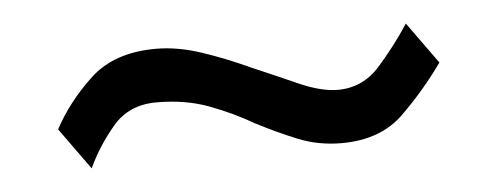

<svg xmlns="http://www.w3.org/2000/svg" viewBox="-27 -368 594 230"><g transform="rotate(-5 270.5 -253.0)"><path d="M76 -183 40 -233Q57 -265 86 -292Q115 -319 165 -319Q191 -319 219.5 -309.5Q248 -300 276 -287Q304 -275 331 -263Q358 -251 378 -251Q408 -251 428.5 -274Q449 -297 466 -323L502 -273Q480 -242 452 -214.5Q424 -187 377 -187Q349 -187 324.5 -197Q300 -207 275 -220Q251 -234 223 -244.5Q195 -255 160 -255Q127 -255 107.5 -232Q88 -209 76 -183Z"/></g></svg>

Font: Belleza
Style: Regular
Weight: 400
Designer: Eduardo Rodriguez Tunni
Foundry: Eduardo Rodriguez Tunni
Version: Version 1.003; ttfautohint (v1.8.4.7-5d5b)